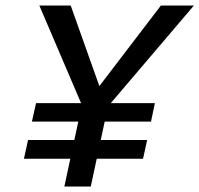

<svg xmlns="http://www.w3.org/2000/svg" viewBox="-20 -678 725 698"><path d="M352 -267 303 -315 565 -658H685ZM67 -101 82 -169H515L500 -101ZM214 0 285 -331H381L310 0ZM96 -236 111 -303H543L529 -236ZM288 -272 123 -658H237L359 -315Z"/></svg>

Font: Ysabeau SemiBold
Style: Italic
Weight: 600
Italic angle: -12°
Designer: Christian Thalmann (Catharsis Fonts)
Version: Version 2.002